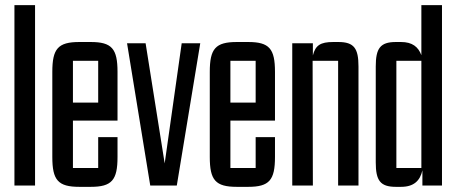

<svg xmlns="http://www.w3.org/2000/svg" viewBox="-20 -720 1771 745"><path d="M116 0V-700H36V0Z M332 5C414 5 436 -21 436 -111V-188H361V-68H263V-252H436V-441C436 -531 414 -557 332 -557H288C205 -557 183 -531 183 -441V-111C183 -21 205 5 288 5ZM263 -484H361V-322H263Z M545 -552H473L563 0H666L757 -552H685L619 -86Z M943 5C1025 5 1047 -21 1047 -111V-188H972V-68H874V-252H1047V-441C1047 -531 1025 -557 943 -557H899C816 -557 794 -531 794 -441V-111C794 -21 816 5 899 5ZM874 -484H972V-322H874Z M1273 -557C1223 -557 1204 -544 1194 -505V-552H1114V0H1194L1193 -484H1292V0H1371V-462C1371 -532 1354 -557 1293 -557Z M1536 5C1586 5 1610 -19 1619 -59V0H1695V-700H1615V-506C1603 -538 1580 -557 1536 -557H1516C1455 -557 1438 -532 1438 -462V-90C1438 -20 1455 5 1516 5ZM1518 -484H1615V-68H1518Z"/></svg>

Font: Queering
Style: Regular
Weight: 400
Designer: Adam Naccarato
Foundry: adamnac
Version: Version 2.000;hotconv 1.0.109;makeotfexe 2.5.65596